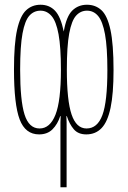

<svg xmlns="http://www.w3.org/2000/svg" viewBox="-20 -558 540 810"><path d="M347 -538Q383 -538 408 -515Q433 -492 446 -432Q459 -372 459 -262Q459 -163 446.5 -103.5Q434 -44 408.5 -17.5Q383 9 344 9Q310 9 291.5 -12.5Q273 -34 262 -68H260Q261 -53 261 -42Q261 -31 261 -16V232H235V-16Q235 -31 235 -42Q235 -53 236 -68H234Q223 -34 201.5 -12.5Q180 9 145 9Q87 9 63 -54Q39 -117 39 -265Q39 -373 52 -432Q65 -491 90 -514.5Q115 -538 151 -538Q188 -538 212 -513Q236 -488 249 -425Q260 -489 285 -513.5Q310 -538 347 -538ZM347 -513Q320 -513 301 -492Q282 -471 272 -417Q262 -363 262 -264Q262 -134 282 -75Q302 -16 345 -16Q391 -16 412 -72.5Q433 -129 433 -262Q433 -359 423 -413.5Q413 -468 394 -490.5Q375 -513 347 -513ZM151 -513Q123 -513 104 -492Q85 -471 75 -417Q65 -363 65 -264Q65 -134 83.5 -75Q102 -16 147 -16Q191 -16 214 -74Q237 -132 237 -264Q237 -359 227 -413.5Q217 -468 197.5 -490.5Q178 -513 151 -513Z"/></svg>

Font: Noto Sans Mono ExtraCondensed Thin
Style: Regular
Weight: 100
Width: 2
Designer: Monotype Design Team
Foundry: Monotype Imaging Inc.
Version: Version 2.014; ttfautohint (v1.8.4.7-5d5b)